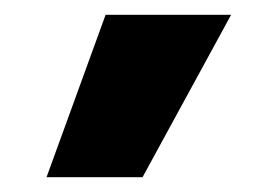

<svg xmlns="http://www.w3.org/2000/svg" viewBox="-20 -810 359 260"><path d="M173 -570H43L123 -790H293Z"/></svg>

Font: M PLUS 1
Style: Bold
Weight: 700
Designer: Coji Morishita
Foundry: UNDERFOREST DESIGN
Version: Version 1.001